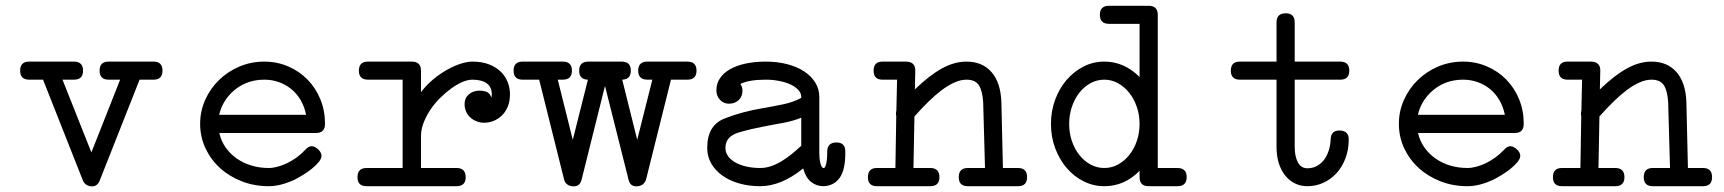

<svg xmlns="http://www.w3.org/2000/svg" viewBox="-20 -638 6061 675"><path d="M82.5 -357.9Q50.8 -357.9 50.8 -389.6Q50.8 -421.4 82.5 -421.4H240.2Q272 -421.4 272 -389.6Q272 -357.9 240.2 -357.9H199.7L301.3 -102.1L402.3 -357.9H361.8Q330.1 -357.9 330.1 -389.6Q330.1 -421.4 361.8 -421.4H520Q551.3 -421.4 551.3 -389.6Q551.3 -357.9 520 -357.9H470.7L330.6 -3.4Q322.3 17.1 304.2 17.1Q293.5 17.6 284.4 12Q275.4 6.3 271.5 -3.4L131.3 -357.9Z M1053.7 -111.8Q1064.5 -124 1075.7 -124Q1081.1 -124 1087.2 -120.8Q1093.3 -117.7 1098.4 -113Q1103.5 -108.4 1106.9 -102.5Q1110.4 -96.7 1110.4 -90.8Q1110.4 -80.1 1100.1 -67.9Q1089.8 -55.7 1075.2 -43.9Q1060.5 -32.2 1044.4 -22.5Q1028.3 -12.7 1016.6 -6.8Q966.8 16.6 924.8 16.6Q874 16.6 830.1 -0.5Q786.1 -17.6 753.7 -47.1Q721.2 -76.7 702.4 -116.7Q683.6 -156.7 683.6 -202.6Q683.6 -247.1 701.4 -286.9Q719.2 -326.7 750 -356.7Q780.8 -386.7 821.8 -404.1Q862.8 -421.4 909.2 -421.4Q954.1 -421.4 993.2 -404.5Q1032.2 -387.7 1061 -358.4Q1089.8 -329.1 1106.2 -289.1Q1122.6 -249 1122.6 -202.6Q1122.6 -170.4 1090.8 -170.4H751Q757.3 -142.1 773.4 -119.4Q789.6 -96.7 812.5 -80.6Q835.4 -64.5 864.3 -55.9Q893.1 -47.4 924.8 -47.4Q939 -47.4 955.6 -51.8Q972.2 -56.2 989 -64.2Q1005.9 -72.3 1022.5 -84.2Q1039.1 -96.2 1053.7 -111.8ZM793.9 -312Q760.7 -278.8 750.5 -234.4H1056.2Q1050.3 -263.2 1036.9 -286.1Q1023.4 -309.1 1003.9 -325Q984.4 -340.8 960.2 -349.4Q936 -357.9 909.2 -357.9Q841.3 -357.9 793.9 -312Z M1273.9 -357.9Q1241.7 -357.9 1241.7 -389.6Q1241.7 -421.4 1273.9 -421.4H1427.7Q1460 -421.4 1460 -389.6V-314Q1478 -337.9 1501.5 -357.7Q1524.9 -377.4 1549.8 -391.6Q1574.7 -405.8 1598.4 -413.6Q1622.1 -421.4 1640.1 -421.4Q1674.8 -421.4 1700 -411.4Q1725.1 -401.4 1741.2 -385.3Q1757.3 -369.1 1765.1 -348.6Q1772.9 -328.1 1772.9 -307.1Q1772.9 -282.7 1765.4 -263.9Q1757.8 -245.1 1744.9 -232.4Q1731.9 -219.7 1715.6 -213.1Q1699.2 -206.5 1681.6 -206.5Q1668.5 -206.5 1656.2 -211.2Q1644 -215.8 1634.5 -224.1Q1625 -232.4 1619.1 -244.6Q1613.3 -256.8 1613.3 -272.5Q1613.3 -293.5 1628.4 -306.4Q1643.6 -319.3 1665.5 -319.3Q1682.1 -319.3 1692.9 -314Q1703.6 -308.6 1707.5 -294.4Q1709 -300.8 1709 -306.2Q1709 -332 1691.2 -345Q1673.3 -357.9 1640.1 -357.9Q1625 -357.9 1606 -349.9Q1586.9 -341.8 1566.9 -327.4Q1546.9 -313 1527.6 -293.9Q1508.3 -274.9 1493.4 -252.7Q1478.5 -230.5 1469.2 -206.5Q1460 -182.6 1460 -158.7V-47.4H1585Q1617.2 -47.4 1617.2 -15.1Q1617.2 16.6 1585 16.6H1268.6Q1236.8 16.6 1236.8 -15.1Q1236.8 -47.4 1268.6 -47.4H1395.5V-357.9Z M1817.4 -357.9Q1785.6 -357.9 1785.6 -389.6Q1785.6 -421.4 1817.4 -421.4H1958.5Q1990.7 -421.4 1990.7 -389.6Q1990.7 -357.9 1958.5 -357.9H1940.9L1993.7 -146.5L2046.9 -357.9Q2016.1 -358.4 2016.1 -389.6Q2016.1 -421.4 2048.3 -421.4H2166Q2197.8 -421.4 2197.8 -389.6Q2197.8 -358.9 2167.5 -357.9L2220.2 -146.5L2273.4 -357.9H2255.9Q2223.6 -357.9 2223.6 -389.6Q2223.6 -421.4 2255.9 -421.4H2396.5Q2428.7 -421.4 2428.7 -389.6Q2428.7 -357.9 2396.5 -357.9H2338.9L2251.5 -7.8Q2248.5 3.4 2239.5 10.3Q2230.5 17.1 2216.3 17.1Q2195.3 17.1 2189.5 -7.3L2106.9 -335.9L2024.9 -7.3Q2019 17.1 1997.6 17.1Q1983.4 17.1 1974.4 10.5Q1965.3 3.9 1962.9 -7.8L1875.5 -357.9Z M2583 -342.8Q2590.3 -331.5 2590.3 -319.8Q2590.3 -298.3 2576.7 -285.9Q2563 -273.4 2542.5 -273.4Q2523.9 -273.4 2511.2 -287.1Q2498.5 -300.8 2498.5 -320.8Q2498.5 -344.2 2511.2 -363Q2523.9 -381.8 2546.9 -394.8Q2569.8 -407.7 2601.8 -414.6Q2633.8 -421.4 2671.9 -421.4Q2712.9 -421.4 2747.6 -412.4Q2782.2 -403.3 2807.1 -387Q2832 -370.6 2846.2 -347.7Q2860.4 -324.7 2860.4 -297.4V-99.6Q2860.4 -89.8 2861.3 -80.6Q2862.3 -71.3 2864.3 -64Q2866.2 -56.6 2868.9 -52Q2871.6 -47.4 2875.5 -47.4Q2876.5 -47.4 2876.5 -46.9Q2881.8 -48.8 2885 -64Q2888.2 -79.1 2888.2 -98.1V-105Q2888.2 -137.2 2921.4 -137.2Q2935.5 -137.2 2943.6 -129.6Q2951.7 -122.1 2951.7 -106.4V-98.1Q2951.7 -39.6 2931.4 -12Q2911.1 15.6 2874.5 16.6H2875.5Q2850.1 16.6 2831.3 1.5Q2812.5 -13.7 2803.7 -45.9Q2726.6 16.6 2652.3 16.6Q2612.8 16.6 2578.6 6.8Q2544.4 -2.9 2519.5 -20.8Q2494.6 -38.6 2480.5 -63.2Q2466.3 -87.9 2466.3 -117.7Q2466.3 -197.3 2526.9 -221.2Q2586.4 -245.1 2664.6 -258.3Q2700.2 -264.2 2735.4 -271.7Q2770.5 -279.3 2796.9 -293.9V-297.4Q2796.9 -310.5 2786.6 -321.8Q2776.4 -333 2759 -341.1Q2741.7 -349.1 2719 -353.5Q2696.3 -357.9 2671.9 -357.9Q2642.1 -357.9 2619.4 -354Q2596.7 -350.1 2583 -342.8ZM2796.9 -125.5V-224.1Q2768.6 -212.9 2737.3 -206.8Q2706.1 -200.7 2675.3 -195.3Q2647 -189.9 2621.8 -184.1Q2596.7 -178.2 2574.2 -171.4Q2530.3 -157.2 2530.3 -117.7Q2530.3 -102.1 2539.6 -89.1Q2548.8 -76.2 2565.2 -66.9Q2581.5 -57.6 2604 -52.5Q2626.5 -47.4 2652.3 -47.4Q2671.4 -47.4 2689.7 -53.5Q2708 -59.6 2725.8 -70.1Q2743.7 -80.6 2761.2 -94.7Q2778.8 -108.9 2796.9 -125.5ZM2875.5 -46.9H2876.5Z M3082.5 -357.9Q3051.3 -357.9 3051.3 -389.6Q3051.3 -421.4 3082.5 -421.4H3165.5Q3181.2 -421.4 3189.7 -413.3Q3198.2 -405.3 3197.8 -389.6L3196.3 -323.7Q3222.7 -349.1 3246.3 -367.4Q3270 -385.7 3292 -397.7Q3314 -409.7 3335 -415.5Q3356 -421.4 3377.9 -421.4Q3433.6 -421.4 3465.8 -384.5Q3498 -347.7 3500.5 -279.3L3505.9 -47.4H3559.1Q3590.8 -47.4 3590.8 -15.1Q3590.8 16.6 3559.1 16.6H3382.3Q3350.6 16.6 3350.6 -15.1Q3350.6 -47.4 3382.3 -47.4H3442.9L3436.5 -277.8Q3434.1 -318.4 3421.4 -338.1Q3408.7 -357.9 3377.9 -357.9Q3357.4 -357.9 3335.2 -347.9Q3313 -337.9 3290 -320.6Q3267.1 -303.2 3242.9 -279.5Q3218.8 -255.9 3194.8 -228.5L3191.4 -47.4H3250.5Q3282.7 -47.4 3282.7 -15.1Q3282.7 16.6 3250.5 16.6H3063Q3031.2 16.6 3031.2 -15.1Q3031.2 -47.4 3063 -47.4H3127.9L3130.9 -230Q3129.9 -232.4 3129.9 -234.6Q3129.9 -236.8 3129.9 -239.3Q3129.9 -244.1 3131.3 -249.5L3133.8 -357.9Z M3878.9 -554.2Q3846.7 -554.2 3846.7 -585.9Q3846.7 -617.7 3878.9 -617.7H4018.1Q4050.3 -617.7 4050.3 -585.9V-47.4H4119.6Q4151.9 -47.4 4151.9 -15.1Q4151.9 16.6 4119.6 16.6H4024.9Q4023.9 16.6 4023.2 16.4Q4022.5 16.1 4021.5 16.1Q4021 16.6 4018.1 16.6Q3986.3 16.6 3986.3 -15.1V-37.6Q3933.6 16.6 3862.3 16.6Q3824.2 16.6 3790.3 -0.2Q3756.3 -17.1 3730.7 -46.6Q3705.1 -76.2 3689.9 -116.2Q3674.8 -156.2 3674.8 -202.6Q3674.8 -247.6 3689.5 -287.4Q3704.1 -327.1 3729.7 -356.9Q3755.4 -386.7 3789.3 -404.1Q3823.2 -421.4 3862.3 -421.4Q3932.6 -421.4 3986.3 -367.2V-554.2ZM3862.3 -357.9Q3836.4 -357.9 3813.7 -345.5Q3791 -333 3774.4 -311.8Q3757.8 -290.5 3748.3 -262.2Q3738.8 -233.9 3738.8 -202.6Q3738.8 -170.4 3748.3 -142.3Q3757.8 -114.3 3774.7 -93Q3791.5 -71.8 3814 -59.6Q3836.4 -47.4 3862.3 -47.4Q3888.2 -47.4 3910.9 -59.8Q3933.6 -72.3 3950.4 -93.5Q3967.3 -114.7 3976.8 -142.8Q3986.3 -170.9 3986.3 -202.6Q3986.3 -233.9 3976.6 -262.2Q3966.8 -290.5 3950 -311.8Q3933.1 -333 3910.4 -345.5Q3887.7 -357.9 3862.3 -357.9Z M4338.9 -357.9Q4307.1 -357.9 4307.1 -389.6Q4307.1 -421.4 4338.9 -421.4H4467.8V-559.1Q4467.8 -591.3 4500 -591.3Q4531.7 -591.3 4531.7 -559.1V-421.4H4691.9Q4723.6 -421.4 4723.6 -389.6Q4723.6 -357.9 4691.9 -357.9H4531.7V-121.6Q4531.7 -87.9 4543 -67.1Q4554.2 -46.4 4576.2 -46.4Q4594.2 -46.4 4609.1 -54.2Q4624 -62 4634.5 -75.7Q4645 -89.4 4651.1 -108.2Q4657.2 -127 4658.2 -149.4Q4659.7 -179.2 4688.5 -179.2Q4721.7 -179.2 4721.7 -147.9Q4721.7 -111.8 4710.2 -81.5Q4698.7 -51.3 4679 -29.5Q4659.2 -7.8 4632.8 4.4Q4606.4 16.6 4576.2 16.6Q4551.8 16.6 4532 6.6Q4512.2 -3.4 4497.8 -21.5Q4483.4 -39.6 4475.6 -64.9Q4467.8 -90.3 4467.8 -121.6V-357.9Z M5268.1 -111.8Q5278.8 -124 5290 -124Q5295.4 -124 5301.5 -120.8Q5307.6 -117.7 5312.7 -113Q5317.9 -108.4 5321.3 -102.5Q5324.7 -96.7 5324.7 -90.8Q5324.7 -80.1 5314.5 -67.9Q5304.2 -55.7 5289.6 -43.9Q5274.9 -32.2 5258.8 -22.5Q5242.7 -12.7 5231 -6.8Q5181.2 16.6 5139.2 16.6Q5088.4 16.6 5044.4 -0.5Q5000.5 -17.6 4968 -47.1Q4935.5 -76.7 4916.7 -116.7Q4897.9 -156.7 4897.9 -202.6Q4897.9 -247.1 4915.8 -286.9Q4933.6 -326.7 4964.4 -356.7Q4995.1 -386.7 5036.1 -404.1Q5077.1 -421.4 5123.5 -421.4Q5168.5 -421.4 5207.5 -404.5Q5246.6 -387.7 5275.4 -358.4Q5304.2 -329.1 5320.6 -289.1Q5336.9 -249 5336.9 -202.6Q5336.9 -170.4 5305.2 -170.4H4965.3Q4971.7 -142.1 4987.8 -119.4Q5003.9 -96.7 5026.9 -80.6Q5049.8 -64.5 5078.6 -55.9Q5107.4 -47.4 5139.2 -47.4Q5153.3 -47.4 5169.9 -51.8Q5186.5 -56.2 5203.4 -64.2Q5220.2 -72.3 5236.8 -84.2Q5253.4 -96.2 5268.1 -111.8ZM5008.3 -312Q4975.1 -278.8 4964.8 -234.4H5270.5Q5264.6 -263.2 5251.2 -286.1Q5237.8 -309.1 5218.3 -325Q5198.7 -340.8 5174.6 -349.4Q5150.4 -357.9 5123.5 -357.9Q5055.7 -357.9 5008.3 -312Z M5490.7 -357.9Q5459.5 -357.9 5459.5 -389.6Q5459.5 -421.4 5490.7 -421.4H5573.7Q5589.4 -421.4 5597.9 -413.3Q5606.4 -405.3 5606 -389.6L5604.5 -323.7Q5630.9 -349.1 5654.5 -367.4Q5678.2 -385.7 5700.2 -397.7Q5722.2 -409.7 5743.2 -415.5Q5764.2 -421.4 5786.1 -421.4Q5841.8 -421.4 5874 -384.5Q5906.2 -347.7 5908.7 -279.3L5914.1 -47.4H5967.3Q5999 -47.4 5999 -15.1Q5999 16.6 5967.3 16.6H5790.5Q5758.8 16.6 5758.8 -15.1Q5758.8 -47.4 5790.5 -47.4H5851.1L5844.7 -277.8Q5842.3 -318.4 5829.6 -338.1Q5816.9 -357.9 5786.1 -357.9Q5765.6 -357.9 5743.4 -347.9Q5721.2 -337.9 5698.2 -320.6Q5675.3 -303.2 5651.1 -279.5Q5627 -255.9 5603 -228.5L5599.6 -47.4H5658.7Q5690.9 -47.4 5690.9 -15.1Q5690.9 16.6 5658.7 16.6H5471.2Q5439.5 16.6 5439.5 -15.1Q5439.5 -47.4 5471.2 -47.4H5536.1L5539.1 -230Q5538.1 -232.4 5538.1 -234.6Q5538.1 -236.8 5538.1 -239.3Q5538.1 -244.1 5539.6 -249.5L5542 -357.9Z"/></svg>

Font: Erica Type
Style: Regular
Weight: 400
Designer: Peter Wiegel
Foundry: Peter Wiegel
Version: Version 1.000 2010 initial release